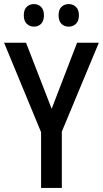

<svg xmlns="http://www.w3.org/2000/svg" viewBox="-20 -975 506 944"><path d="M234 -440 359 -765H466L284 -328V-51H182V-325L0 -765H108ZM97 -900Q97 -928 111.5 -941.5Q126 -955 147 -955Q168 -955 182 -941Q196 -927 196 -900Q196 -872 182 -858Q168 -844 147 -844Q126 -844 111.5 -858Q97 -872 97 -900ZM268 -900Q268 -928 282.5 -941.5Q297 -955 318 -955Q339 -955 353.5 -941Q368 -927 368 -900Q368 -872 353.5 -858Q339 -844 318 -844Q296 -844 282 -858Q268 -872 268 -900Z"/></svg>

Font: Noto Sans Tamil UI Condensed Medium
Style: Regular
Weight: 500
Width: 3
Designer: Jelle Bosma - Monotype Design Team
Foundry: Monotype Imaging Inc.
Version: Version 2.004; ttfautohint (v1.8.4.7-5d5b)